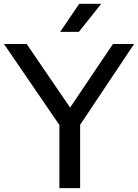

<svg xmlns="http://www.w3.org/2000/svg" viewBox="-38 -966 708 986"><path d="M267 0V-324L-17.5 -740H99L322 -413.5L542 -740H650.5L373.5 -325V0ZM271 -802.5 369 -946.5H482L367 -802.5Z"/></svg>

Font: Encode Sans Semi Expanded Medium
Style: Regular
Weight: 500
Width: 6
Designer: Multiple Designers
Foundry: Impallari Type
Version: Version 3.000; ttfautohint (v1.8.3) -l 8 -r 50 -G 200 -x 14 